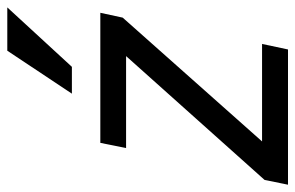

<svg xmlns="http://www.w3.org/2000/svg" viewBox="-176 -645 806 524"><g transform="rotate(-90 227.0 -383.0)"><path d="M-15.1 0 -2 -64 335.9 -441.9H85L99.1 -512.2H454.1L440.9 -451.2L103 -70.8H369.1L354 0ZM306.6 -589.8H233.4L350.6 -766.1H468.8Z"/></g></svg>

Font: Clear Sans
Style: Italic
Weight: 400
Italic angle: -12°
Foundry: Intel Corporation
Version: Version 1.00